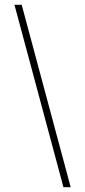

<svg xmlns="http://www.w3.org/2000/svg" viewBox="-20 -720 353 796"><path d="M40 -700H70L273 56H243Z"/></svg>

Font: Urbanist
Style: Regular
Weight: 400
Designer: Corey Hu
Foundry: Corey Hu
Version: Version 1.2; befe77262ef67d88f1d94aa3d2e49ef1327b4483